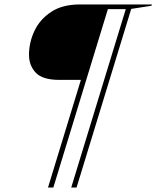

<svg xmlns="http://www.w3.org/2000/svg" viewBox="-20 -735 704 864"><path d="M220 109H196L344 -375.5H247.5Q171.5 -375.5 141 -407.8Q110.5 -440 110.5 -488.5Q110.5 -543.5 134.8 -595.5Q159 -647.5 209.8 -681.2Q260.5 -715 339.5 -715H663.5L661.5 -709L570.5 -695L324.5 109H300.5L546 -694H465.5Z"/></svg>

Font: Newsreader Display ExtraLight
Style: Italic
Weight: 275
Italic angle: -17°
Designer: Hugues Gentile
Foundry: Production Type
Version: Version 1.002